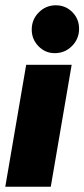

<svg xmlns="http://www.w3.org/2000/svg" viewBox="-59 -706 319 726"><path d="M-39 0 40 -461H212L133 0ZM148 -505Q112 -505 86.5 -531.2Q61 -557.5 61 -594Q61 -632.5 87.8 -659.2Q114.5 -686 152 -686Q189 -686 214.5 -660.2Q240 -634.5 240 -597Q240 -559 213.2 -532Q186.5 -505 148 -505Z"/></svg>

Font: Anybody UltraCondensed Black
Style: Italic
Weight: 900
Width: 1
Italic angle: -10°
Designer: Tyler Finck
Foundry: Etcetera Type Company
Version: Version 1.010; ttfautohint (v1.8.3) -l 8 -r 50 -G 200 -x 14 